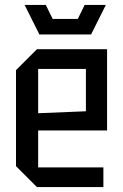

<svg xmlns="http://www.w3.org/2000/svg" viewBox="-20 -760 500 780"><path d="M45 -85V-475L130 -560H415V-230H135V-80H400V0H130ZM135 -300 329 -308V-480H135ZM324 -740H410L350 -620H140L80 -740H166L194 -683H296Z"/></svg>

Font: Tektur SemiCondensed
Style: Regular
Weight: 400
Width: 4
Designer: Adam Jagosz
Foundry: Adam Jagosz
Version: Version 1.005;gftools[0.9.30]